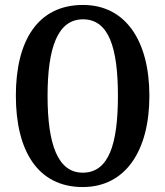

<svg xmlns="http://www.w3.org/2000/svg" viewBox="-20 -745 668 775"><path d="M314 10C487 10 583 -137 583 -358C583 -580 487 -725 315 -725C132 -725 44 -580 44 -359C44 -137 132 10 314 10ZM314 -48C213 -48 172 -163 172 -358C172 -553 213 -667 315 -667C419 -667 456 -553 456 -358C456 -163 419 -48 314 -48Z"/></svg>

Font: Noto Serif Lao ExtraCondensed SemiBold
Style: Regular
Weight: 600
Width: 2
Designer: Monotype Design Team
Foundry: Monotype Imaging Inc.
Version: Version 2.003